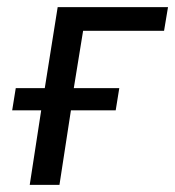

<svg xmlns="http://www.w3.org/2000/svg" viewBox="-20 -516 489 536"><path d="M63 0 95 -208H14L24 -270H105L141 -496H449L438 -430H212L186 -270H313L303 -208H178L146 0Z"/></svg>

Font: Nunito Sans 7pt Condensed
Style: Italic
Weight: 400
Width: 3
Italic angle: -9°
Designer: Vernon Adams
Foundry: Vernon Adams
Version: Version 3.101;gftools[0.9.27]